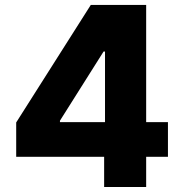

<svg xmlns="http://www.w3.org/2000/svg" viewBox="-20 -747 730 767"><path d="M44.7 -120.7V-257.8L342.7 -727.3H563.9V-259.2H650.9V-120.7H563.9V0H396V-120.7ZM399.5 -259.2V-541.2H393.8L219.5 -264.9V-259.2Z"/></svg>

Font: Inter UI Extra Bold
Style: Regular
Weight: 800
Designer: Rasmus Andersson
Foundry: rsms
Version: 3.2;8d6f07862